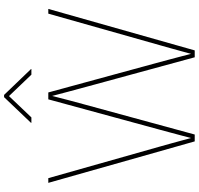

<svg xmlns="http://www.w3.org/2000/svg" viewBox="-37 -950 987 954"><g transform="rotate(-90 457.0 -473.5)"><path d="M231 0 24.9 -727.5H48.3L205.6 -171.9Q213.4 -144.5 220.9 -117.2Q228.5 -89.8 235.8 -62.5Q243.2 -35.2 250.5 -7.8H245.1Q252 -35.2 259.3 -62.5Q266.6 -89.8 273.9 -117.2Q281.2 -144.5 288.6 -171.9L439.9 -727.5H474.1L625.5 -171.9Q632.8 -144.5 640.1 -117.2Q647.5 -89.8 654.5 -62.5Q661.6 -35.2 668.5 -7.8H663.1Q670.4 -35.2 678 -62.5Q685.5 -89.8 693.1 -117.2Q700.7 -144.5 708.5 -171.9L865.7 -727.5H889.2L683.1 0H648.9L502 -539.1Q489.7 -584 477.8 -628.9Q465.8 -673.8 454.1 -718.8H459.5Q448.2 -673.8 436.3 -628.9Q424.3 -584 412.1 -539.1L265.1 0ZM350.1 -811.5H323.2V-813.5L450.7 -947.3H461.9L590.3 -813.5V-811.5H562.5L456.1 -922.9Z"/></g></svg>

Font: Inter 20pt Thin
Style: Regular
Weight: 250
Version: Version 4.001;git-66647c0bb